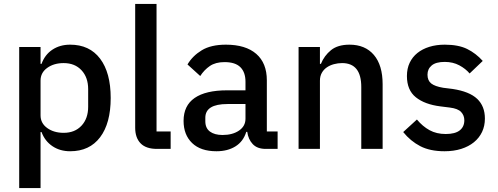

<svg xmlns="http://www.w3.org/2000/svg" viewBox="-20 -760 2540 980"><path d="M78 -520H187V-434H192Q209 -481 247.5 -506.5Q286 -532 338 -532Q437 -532 491 -460.5Q545 -389 545 -260Q545 -131 491 -59.5Q437 12 338 12Q286 12 247.5 -14Q209 -40 192 -86H187V200H78ZM305 -82Q362 -82 396 -118.5Q430 -155 430 -215V-305Q430 -365 396 -401.5Q362 -438 305 -438Q255 -438 221 -413.5Q187 -389 187 -349V-171Q187 -131 221 -106.5Q255 -82 305 -82Z M781 0Q725 0 697.5 -28.5Q670 -57 670 -108V-740H779V-89H851V0Z M1336 0Q1293 0 1270 -24.5Q1247 -49 1242 -87H1237Q1222 -38 1182 -13Q1142 12 1085 12Q1004 12 960.5 -30Q917 -72 917 -143Q917 -221 973.5 -260Q1030 -299 1139 -299H1233V-343Q1233 -391 1207 -417Q1181 -443 1126 -443Q1080 -443 1051 -423Q1022 -403 1002 -372L937 -431Q963 -475 1010 -503.5Q1057 -532 1133 -532Q1234 -532 1288 -485Q1342 -438 1342 -350V-89H1397V0ZM1116 -71Q1167 -71 1200 -93.5Q1233 -116 1233 -154V-229H1141Q1028 -229 1028 -159V-141Q1028 -106 1051.5 -88.5Q1075 -71 1116 -71Z M1504 0V-520H1613V-434H1618Q1635 -476 1669.5 -504Q1704 -532 1764 -532Q1844 -532 1888.5 -479.5Q1933 -427 1933 -330V0H1824V-316Q1824 -438 1726 -438Q1705 -438 1684.5 -432.5Q1664 -427 1648 -416Q1632 -405 1622.5 -388Q1613 -371 1613 -348V0Z M2249 12Q2175 12 2125 -14Q2075 -40 2038 -86L2108 -150Q2137 -115 2172.5 -95.5Q2208 -76 2255 -76Q2303 -76 2326.5 -94.5Q2350 -113 2350 -146Q2350 -171 2333.5 -188.5Q2317 -206 2276 -211L2228 -217Q2148 -227 2102.5 -263.5Q2057 -300 2057 -372Q2057 -410 2071 -439.5Q2085 -469 2110.5 -489.5Q2136 -510 2171.5 -521Q2207 -532 2250 -532Q2320 -532 2364.5 -510Q2409 -488 2444 -449L2377 -385Q2357 -409 2324.5 -426.5Q2292 -444 2250 -444Q2205 -444 2183.5 -426Q2162 -408 2162 -379Q2162 -349 2181 -334Q2200 -319 2242 -312L2290 -306Q2376 -293 2415.5 -255.5Q2455 -218 2455 -155Q2455 -117 2440.5 -86.5Q2426 -56 2399 -34Q2372 -12 2334 0Q2296 12 2249 12Z"/></svg>

Font: IBM Plex Arabic Medium
Style: Regular
Weight: 500
Designer: Mike Abbink, Paul van der Laan, Pieter van Rosmalen, Wael Morcos, Khajak Apelian
Foundry: Bold Monday
Version: Version 1.0